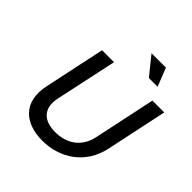

<svg xmlns="http://www.w3.org/2000/svg" viewBox="-230 -1049 1227 1227"><g transform="rotate(45 383.0 -435.5)"><path d="M204 -670 116 -255C79 -80 185 9 342 9C498 9 641 -80 678 -255L766 -670H659L570 -250C547 -141 464 -88 362 -88C260 -88 200 -141 222 -250L312 -670ZM441 -880 541 -756H620L571 -880Z"/></g></svg>

Font: LT Wave Text Medium Italic
Style: Regular
Weight: 500
Designer: Daniel Lyons
Version: Version 2.5 (Glyphs App)